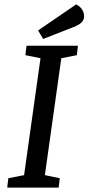

<svg xmlns="http://www.w3.org/2000/svg" viewBox="-20 -857 404 877"><path d="M13 0 18 -43 90 -57 165 -591 96 -605 101 -648H336L331 -605L260 -591L185 -57L253 -43L248 0ZM177 -679 154 -718 328 -837Q343 -830 353.5 -815.5Q364 -801 364 -783Q364 -766 352.5 -754.5Q341 -743 315 -733Z"/></svg>

Font: Faustina Light Medium
Style: Italic
Weight: 500
Italic angle: -8°
Version: Version 1.200